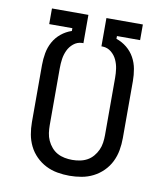

<svg xmlns="http://www.w3.org/2000/svg" viewBox="-83 -805 766 882"><g transform="rotate(10 300.0 -363.5)"><path d="M300 8Q272 8 243.5 3Q215 -2 189.5 -15Q164 -28 143.5 -48.5Q123 -69 110.5 -94.5Q98 -120 93 -148Q88 -176 88 -205V-471Q88 -499 93 -527Q98 -555 111.5 -579.5Q125 -604 147 -622Q169 -640 196 -649V-662H88V-735H258V-603H251Q229 -602 212 -588Q195 -574 186 -554.5Q177 -535 174 -514Q171 -493 171 -471V-205Q171 -187 173.5 -169Q176 -151 183.5 -134.5Q191 -118 203 -104Q215 -90 230.5 -81.5Q246 -73 264 -69.5Q282 -66 300 -66Q318 -66 336 -69.5Q354 -73 369.5 -81.5Q385 -90 397 -104Q409 -118 416.5 -134.5Q424 -151 426.5 -169Q429 -187 429 -205V-471Q429 -493 426 -514Q423 -535 414 -554.5Q405 -574 388 -588Q371 -602 349 -603H342V-735H512V-662H404V-649Q431 -640 453 -622Q475 -604 488.5 -579.5Q502 -555 507 -527Q512 -499 512 -471V-205Q512 -176 507 -148Q502 -120 489.5 -94.5Q477 -69 456.5 -48.5Q436 -28 410.5 -15Q385 -2 356.5 3Q328 8 300 8Z"/></g></svg>

Font: Iosevka SS04 Extended
Style: Regular
Weight: 400
Width: 7
Monospace: yes
Designer: Belleve Invis
Foundry: Belleve Invis
Version: Version 19.0.0; ttfautohint (v1.8.4)